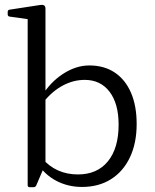

<svg xmlns="http://www.w3.org/2000/svg" viewBox="-20 -769 646 798"><path d="M95 -571H169V-88L131 1Q129 5 126.5 7Q124 9 119 9H103Q95 9 95 0ZM154 -112Q183 -78 220.5 -61Q258 -44 304 -44Q384 -44 428.5 -98.5Q473 -153 473 -251Q473 -338 435.5 -387.5Q398 -437 332 -437Q285 -437 241 -413.5Q197 -390 161 -345L152 -367Q188 -427 242 -462Q296 -497 351 -497Q413 -497 457 -467.5Q501 -438 524.5 -383.5Q548 -329 548 -254Q548 -174 520 -115Q492 -56 441 -24Q390 8 321 8Q262 8 213 -18Q164 -44 133 -94ZM95 -571V-716L113 -687L20 -700Q12 -701 12 -710V-720Q12 -728 21 -729L145 -748Q158 -750 163.5 -746.5Q169 -743 169 -732V-571Z"/></svg>

Font: Hahmlet Light
Style: Regular
Weight: 300
Designer: Minjoo Ham & Mark Frömberg
Foundry: hypertype
Version: Version 1.002